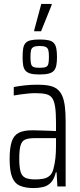

<svg xmlns="http://www.w3.org/2000/svg" viewBox="-20 -949 407 977"><path d="M152 8Q109 8 81.5 -4Q54 -16 41.5 -48Q29 -80 29 -140Q29 -196 39.5 -228Q50 -260 75 -273Q100 -286 144 -286Q155 -286 170 -285.5Q185 -285 202 -284.5Q219 -284 235 -283.5Q251 -283 265 -282V-326Q265 -375 260.5 -405Q256 -435 245.5 -450Q235 -465 214 -470Q193 -475 159 -475Q142 -475 122.5 -473Q103 -471 84 -468.5Q65 -466 50 -463V-506Q74 -511 105 -514.5Q136 -518 172 -518Q206 -518 230.5 -513Q255 -508 271 -495.5Q287 -483 296.5 -461.5Q306 -440 310 -408Q314 -376 314 -331V0H272L268 -72H264Q256 -38 239.5 -20.5Q223 -3 200 2.5Q177 8 152 8ZM160 -36Q182 -36 200.5 -39.5Q219 -43 232.5 -54.5Q246 -66 252 -90Q259 -117 262 -144.5Q265 -172 265 -207V-246H155Q124 -246 107.5 -238.5Q91 -231 84.5 -208.5Q78 -186 78 -141Q78 -99 84.5 -76Q91 -53 108.5 -44.5Q126 -36 160 -36ZM181 -570Q153 -570 136 -574.5Q119 -579 110 -589Q101 -599 98 -616Q95 -633 95 -659Q95 -685 98 -702.5Q101 -720 110 -730Q119 -740 136 -744Q153 -748 182 -748Q210 -748 227.5 -744Q245 -740 254 -730Q263 -720 266.5 -702.5Q270 -685 270 -659Q270 -633 266.5 -616Q263 -599 254 -589Q245 -579 227.5 -574.5Q210 -570 181 -570ZM181 -604Q203 -604 213 -608Q223 -612 226 -624Q229 -636 229 -659Q229 -682 226 -693.5Q223 -705 213 -710Q203 -715 181 -715Q161 -715 151 -710Q141 -705 138 -693.5Q135 -682 135 -659Q135 -636 138 -624Q141 -612 151 -608Q161 -604 181 -604ZM154 -790V-795L190 -929H243V-924L189 -790Z"/></svg>

Font: Saira ExtraCondensed Light
Style: Regular
Weight: 300
Width: 2
Designer: Hector Gatti with collaboration of the Omnibus-Type team
Foundry: Omnibus-Type
Version: Version 1.101